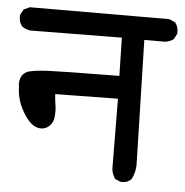

<svg xmlns="http://www.w3.org/2000/svg" viewBox="-48 -606 632 656"><g transform="rotate(5 267.5 -278.0)"><path d="M140.6 -273.4Q141.6 -255.9 144 -240.7Q146.5 -225.6 146.5 -215.3Q146.5 -205.1 145.5 -196.3Q143.6 -175.8 130.9 -164.1Q118.2 -152.3 102.5 -152.3Q77.1 -152.3 55.7 -178.7Q39.1 -199.2 27.3 -227.1Q15.6 -254.9 14.6 -292Q13.7 -293.9 13.7 -295.9Q13.7 -327.1 35.2 -338.9Q51.8 -347.7 111.3 -350.6Q149.4 -352.5 353.5 -354.5L350.6 -485.4L35.2 -482.4Q19.5 -485.4 7.8 -494.1Q-2.9 -506.8 -2.9 -526.4Q-2.9 -528.3 -2.9 -532.2L7.8 -551.8L28.3 -561.5L506.8 -562.5L526.4 -553.7L528.3 -551.8Q538.1 -539.1 538.1 -521.5Q538.1 -519.5 538.1 -515.6L528.3 -496.1Q513.7 -485.4 498 -484.4H427.7L438.5 -57.6Q438.5 -31.2 425.8 -6.8Q413.1 5.9 395.5 5.9Q388.7 5.9 386.7 4.9L369.1 -2.9Q358.4 -20.5 357.4 -36.1L355.5 -276.4Z"/></g></svg>

Font: JasonHandwriting2
Style: SemiBold
Weight: 600
Version: Version 1.04.7